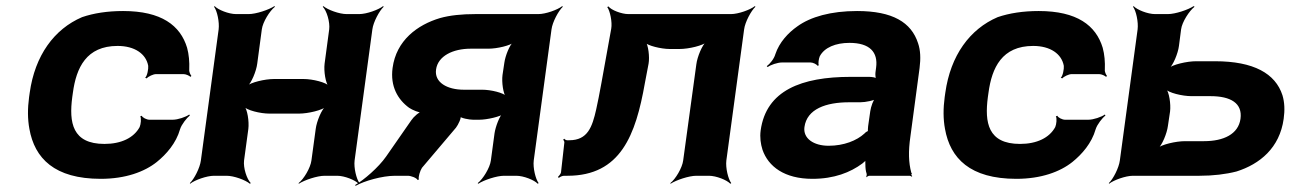

<svg xmlns="http://www.w3.org/2000/svg" viewBox="-20 -574 4214 627"><path d="M216 -257 218 -271C229 -353 262 -424 364 -424C420 -424 457 -398 464 -359C465 -349 461 -326 454 -320L459 -318C464 -324 480 -332 490 -332H579C587 -332 598 -327 602 -323L605 -326C602 -330 597 -339 598 -347C599 -372 597 -396 591 -418C569 -491 507 -538 382 -538C331 -538 286 -531 248 -518C157 -479 94 -393 77 -271L75 -257C70 -220 70 -185 76 -153C93 -57 158 10 309 10C390 10 452 -13 492 -45C523 -70 555 -106 568 -152C573 -168 590 -189 600 -197L598 -200C587 -192 561 -183 544 -183H468C459 -183 445 -190 443 -196L438 -194C442 -188 440 -168 436 -159C417 -124 376 -104 321 -104C216 -104 205 -174 216 -257Z M1138 -50 1196 -478C1199 -502 1219 -539 1233 -552L1231 -554C1216 -542 1177 -528 1153 -528H1112C1088 -528 1050 -542 1036 -554L1034 -552C1047 -539 1058 -502 1055 -478L1040 -366C1037 -342 1043 -302 1054 -290L1056 -292C1046 -305 1001 -316 971 -316H875C845 -316 798 -305 784 -292L786 -290C801 -302 817 -342 820 -366L835 -478C838 -502 861 -539 878 -552L876 -554C858 -542 816 -528 792 -528H751C727 -528 692 -542 681 -554L679 -552C689 -539 697 -502 694 -478L636 -50C633 -26 614 11 600 24L601 26C616 14 655 0 679 0H720C744 0 782 14 796 26L799 24C786 11 774 -26 777 -50L791 -153C794 -177 788 -217 777 -229L775 -227C785 -214 830 -203 860 -203H956C986 -203 1033 -214 1047 -227L1045 -229C1030 -217 1014 -177 1011 -153L997 -50C994 -26 972 11 955 24L956 26C974 14 1016 0 1040 0H1081C1105 0 1140 14 1151 26L1154 24C1144 11 1135 -26 1138 -50Z M1323 -181 1241 -63C1216 -27 1168 14 1140 30L1141 33C1169 17 1228 0 1270 0H1312C1322 0 1341 7 1344 14L1348 12C1345 5 1352 -17 1358 -26L1469 -157C1476 -166 1488 -190 1484 -197L1480 -195C1484 -188 1513 -183 1525 -183H1545C1570 -183 1615 -193 1628 -204L1624 -207C1611 -196 1598 -159 1595 -139L1583 -50C1580 -26 1557 11 1540 24L1542 26C1560 14 1602 0 1626 0H1666C1690 0 1725 14 1736 26L1739 24C1729 11 1720 -26 1723 -50L1781 -478C1784 -502 1804 -539 1818 -552L1816 -554C1801 -542 1762 -528 1738 -528H1532C1488 -528 1449 -524 1417 -515C1343 -493 1274 -442 1262 -352C1254 -292 1279 -249 1316 -222C1326 -215 1350 -205 1360 -206L1359 -210C1349 -209 1331 -193 1323 -181ZM1404 -347C1410 -391 1459 -415 1517 -415H1575C1603 -415 1647 -425 1660 -437L1658 -439C1644 -428 1630 -391 1627 -369L1621 -329C1618 -306 1623 -268 1633 -256L1635 -259C1625 -271 1583 -281 1555 -281H1495C1440 -281 1398 -305 1404 -347Z M2367 -528H2032C2010 -528 1976 -541 1967 -553L1963 -551C1972 -539 1980 -502 1976 -480L1944 -303C1938 -269 1932 -240 1927 -217C1914 -159 1899 -116 1839 -116H1832C1828 -116 1824 -119 1823 -121L1819 -118C1821 -116 1823 -112 1823 -109L1812 -11C1811 -6 1805 1 1802 4L1805 7C1808 4 1816 0 1822 0H1833C2007 0 2056 -133 2086 -303L2098 -366C2102 -388 2097 -427 2088 -439L2085 -436C2094 -425 2139 -414 2167 -414H2199C2229 -414 2276 -425 2290 -438L2288 -440C2273 -428 2257 -388 2254 -364L2211 -50C2208 -26 2186 11 2169 24L2170 26C2188 14 2230 0 2254 0H2295C2319 0 2354 14 2365 26L2368 24C2358 11 2349 -26 2352 -50L2410 -478C2413 -502 2433 -539 2447 -552L2445 -554C2430 -542 2391 -528 2367 -528Z M2953 -128 2983 -352C2987 -383 2986 -410 2978 -433C2956 -501 2895 -538 2779 -538C2693 -538 2627 -519 2584 -488C2554 -467 2525 -436 2512 -397C2508 -382 2494 -365 2484 -358L2487 -355C2496 -362 2519 -370 2534 -370H2627C2635 -370 2647 -364 2650 -359L2654 -361C2651 -366 2654 -383 2657 -390C2672 -419 2709 -434 2754 -434C2820 -434 2848 -404 2841 -353L2839 -338C2838 -331 2839 -318 2842 -314L2844 -317C2841 -321 2827 -323 2818 -323H2758C2598 -323 2482 -279 2464 -148C2461 -125 2464 -104 2470 -85C2489 -30 2542 10 2633 10C2704 10 2757 -11 2796 -40C2801 -44 2808 -50 2810 -54L2807 -55C2805 -51 2806 -43 2806 -37C2806 -26 2807 -16 2810 -7C2811 -5 2810 1 2809 3L2810 5C2811 3 2816 0 2819 0H2951C2953 0 2956 2 2957 3L2959 1C2958 0 2956 -2 2956 -4C2956 -5 2958 -7 2958 -7L2956 -10C2947 -43 2946 -80 2953 -128ZM2607 -159C2615 -218 2677 -240 2753 -240H2789C2807 -240 2836 -246 2844 -253L2840 -256C2832 -249 2824 -225 2822 -211L2815 -162C2815 -159 2813 -145 2815 -143L2817 -146C2815 -148 2805 -141 2803 -138C2778 -115 2736 -98 2686 -98C2637 -98 2602 -122 2607 -159Z M3206 -257 3208 -271C3219 -353 3252 -424 3354 -424C3410 -424 3447 -398 3454 -359C3455 -349 3451 -326 3444 -320L3449 -318C3454 -324 3470 -332 3480 -332H3569C3577 -332 3588 -327 3592 -323L3595 -326C3592 -330 3587 -339 3588 -347C3589 -372 3587 -396 3581 -418C3559 -491 3497 -538 3372 -538C3321 -538 3276 -531 3238 -518C3147 -479 3084 -393 3067 -271L3065 -257C3060 -220 3060 -185 3066 -153C3083 -57 3148 10 3299 10C3380 10 3442 -13 3482 -45C3513 -70 3545 -106 3558 -152C3563 -168 3580 -189 3590 -197L3588 -200C3577 -192 3551 -183 3534 -183H3458C3449 -183 3435 -190 3433 -196L3428 -194C3432 -188 3430 -168 3426 -159C3407 -124 3366 -104 3311 -104C3206 -104 3195 -174 3206 -257Z M3830 -424 3837 -478C3840 -502 3864 -539 3881 -552L3878 -554C3860 -542 3818 -528 3794 -528H3752C3728 -528 3693 -542 3682 -554L3680 -552C3690 -539 3698 -502 3695 -478L3637 -50C3634 -26 3615 11 3601 24L3602 26C3617 14 3656 0 3680 0H3897C3942 0 3983 -5 4018 -14C4094 -38 4159 -91 4172 -186C4176 -214 4175 -240 4168 -263C4145 -334 4074 -374 3948 -374H3886C3856 -374 3808 -363 3794 -350L3796 -348C3811 -360 3827 -400 3830 -424ZM4031 -186C4024 -136 3976 -113 3912 -113H3850C3820 -113 3772 -102 3758 -89L3760 -87C3775 -99 3791 -139 3794 -163L3801 -210C3804 -234 3798 -274 3787 -286L3785 -284C3795 -271 3841 -260 3871 -260H3933C3999 -260 4038 -237 4031 -186Z"/></svg>

Font: Asimov
Style: EdgeWideIt
Weight: 500
Designer: Google
Version: Version 2.000980: 2014